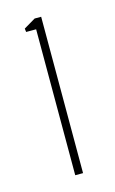

<svg xmlns="http://www.w3.org/2000/svg" viewBox="-69 -834 255 427"><g transform="rotate(-15 58.5 -620.0)"><path d="M51.5 -440V-776H28.5L27.5 -784L54.5 -800H69.5V-440Z"/></g></svg>

Font: Big Shoulders Thin
Style: Regular
Weight: 100
Designer: Patric King
Foundry: XO Type Co
Version: Version 2.002